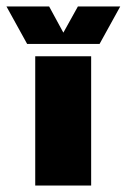

<svg xmlns="http://www.w3.org/2000/svg" viewBox="-85 -574 392 594"><path d="M24 0V-400H197V0ZM-65 -554H67L111 -473L156 -554H287L223 -438H-1Z"/></svg>

Font: Tac One
Style: Regular
Weight: 400
Designer: Oluseyi Olusanya, David Udoh, Eyiyemi Adegbite, Mirko Velimirović
Version: Version 1.003; ttfautohint (v1.8.4.7-5d5b)